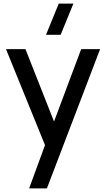

<svg xmlns="http://www.w3.org/2000/svg" viewBox="-20 -815 588 1075"><path d="M391 -795H309L237.5 -620H319.5ZM242.5 240 540.5 -540H434.5L282.5 -134.5L122.5 -540H13.5L232 -2.5L143 240Z"/></svg>

Font: Vela Sans SemBd
Style: Regular
Weight: 600
Designer: Principal design: Mikhail Sharanda - project Manrope.
Design modification: Ravid Balaliev
Foundry: Mikhail Sharanda
Version: Version 1.001